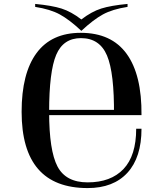

<svg xmlns="http://www.w3.org/2000/svg" viewBox="-20 -937 830 977"><path d="M673 -282Q673 -145 608.5 -77Q544 -9 426 -9Q315 -9 272.5 -90Q230 -171 230 -367Q230 -573 266 -658Q302 -743 392 -743Q487 -743 524.5 -654.5Q562 -566 560 -351H700Q702 -556 624.5 -663Q547 -770 391 -770Q242 -770 166 -667Q90 -564 90 -368Q90 20 426 20Q557 20 628.5 -58Q700 -136 700 -282ZM586 -378H206L208 -351H586ZM394 -780V-838Q342 -878 293 -893.5Q244 -909 159 -917V-902Q236 -890 284.5 -863.5Q333 -837 394 -780ZM394 -780Q455 -837 503.5 -863.5Q552 -890 629 -902V-917Q544 -909 495 -893.5Q446 -878 394 -838Z"/></svg>

Font: Solide Mirage
Style: Etroit
Weight: 400
Designer: Jérémy Landes
Foundry: Velvetyne Type Foundry
Version: Version 1.1